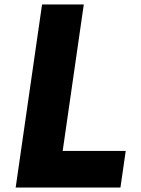

<svg xmlns="http://www.w3.org/2000/svg" viewBox="-20 -845 637 865"><path d="M357.5 -825H169.5L50.6 0H522.6L546.4 -165H262.4Z"/></svg>

Font: Hussar Paneuropjskich
Style: UpCsObl
Weight: 400
Designer: Mew Too, Robert Jablonski
Foundry: Cannot Into Space Fonts
Version: Version 1